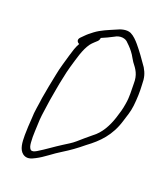

<svg xmlns="http://www.w3.org/2000/svg" viewBox="-131 -692 746 876"><g transform="rotate(20 242.0 -254.5)"><path d="M98 -304C89 -263 82 -222 75 -183C71 -148 63 -113 63 -82C61 -54 59 -23 59 2C59 38 61 71 83 88C102 102 122 95 142 84C176 67 211 36 245 16C279 -5 304 -23 338 -51C391 -90 436 -135 459 -212C468 -243 476 -260 480 -294C484 -330 485 -362 483 -395C483 -431 477 -450 463 -474C442 -505 418 -538 397 -563C385 -577 370 -593 353 -601C332 -610 305 -602 285 -592C253 -578 221 -566 193 -545L174 -530C169 -526 164 -521 159 -516L145 -502C132 -489 140 -477 150 -473C138 -452 133 -434 125 -407C116 -375 105 -341 98 -304ZM134 -304C138 -324 142 -342 147 -359C161 -406 172 -453 196 -486C200 -492 206 -497 213 -504L225 -515C230 -520 232 -525 233 -532L234 -533L261 -545L289 -559C313 -574 341 -570 354 -554C369 -540 380 -528 392 -510C398 -501 403 -490 410 -480C431 -453 447 -432 446 -387C446 -356 449 -326 443 -291C438 -259 433 -245 424 -216C409 -170 386 -129 352 -104C331 -87 308 -67 291 -52C274 -37 257 -28 237 -15C205 5 168 33 136 52C125 58 117 62 108 57C100 49 98 37 97 24C94 -9 98 -49 99 -87C101 -117 108 -152 112 -186C119 -224 125 -265 134 -304Z"/></g></svg>

Font: Stray Cat
Style: CnObl
Weight: 400
Version: Version 1.0